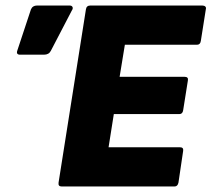

<svg xmlns="http://www.w3.org/2000/svg" viewBox="-20 -675 766 695"><path d="M203 0Q190 0 192 -14L291 -641Q293 -655 307 -655H712Q719 -655 723 -651.5Q727 -648 725 -641L707 -527Q705 -513 693 -513H432L413 -397H648Q663 -397 660 -383L643 -276Q641 -262 629 -262H392L373 -142H631Q645 -142 643 -129L626 -14Q623 0 612 0ZM53 -477Q37 -477 43 -493L92 -641Q98 -655 114 -655H232Q240 -655 242.5 -649.5Q245 -644 240 -637L164 -491Q157 -477 139 -477Z"/></svg>

Font: Sofia Sans Black
Style: Italic
Weight: 900
Italic angle: -9°
Version: Version 4.100-B